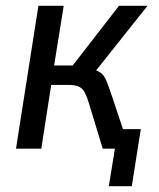

<svg xmlns="http://www.w3.org/2000/svg" viewBox="-20 -511 548 660"><path d="M354 129 375 0H341L351 -67H464L433 129ZM35 0 112 -491H199L166 -286H230L389 -491H487L297 -252L286 -276Q312 -271 325 -261.5Q338 -252 345.5 -234Q353 -216 364 -183L425 0H333L286 -155Q279 -178 272 -192Q265 -206 252.5 -212.5Q240 -219 217 -219H156L122 0Z"/></svg>

Font: Nunito Sans 10pt Condensed Medium
Style: Italic
Weight: 500
Width: 3
Italic angle: -9°
Designer: Vernon Adams
Foundry: Vernon Adams
Version: Version 3.101;gftools[0.9.27]